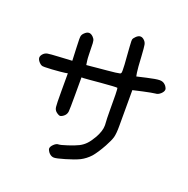

<svg xmlns="http://www.w3.org/2000/svg" viewBox="-129 -849 952 971"><g transform="rotate(20 347.0 -364.0)"><path d="M236.8 -12.7Q231.4 -18.1 228 -24.9Q224.1 -31.7 224.1 -36.1Q224.1 -46.9 237.3 -59.6Q250 -71.8 261.2 -71.8Q272 -71.8 307.6 -83.5Q343.3 -95.2 362.8 -105Q382.8 -115.2 397.5 -130.9Q412.6 -147 428.2 -174.3Q449.2 -212.4 449.2 -240.7Q449.2 -243.7 449.2 -246.6Q446.8 -276.9 446.8 -323.7Q446.8 -371.6 446.3 -406.2Q445.3 -441.4 443.8 -442.4Q442.9 -443.8 418 -442.4Q393.1 -440.9 359.4 -438Q325.7 -434.6 298.3 -432.6Q271 -430.2 266.6 -430.2Q266.6 -430.2 254.9 -430.2Q254.9 -430.2 254.9 -333Q254.9 -260.3 253.4 -246.1Q251.5 -231.9 242.2 -222.7Q237.3 -217.8 230.5 -213.9Q223.6 -210 219.2 -210Q214.8 -210 208 -213.9Q201.2 -217.8 195.8 -222.7Q186.5 -231.9 185.1 -246.1Q183.1 -259.8 183.1 -330.6Q183.1 -330.6 183.1 -425.8Q178.7 -425.3 168.9 -423.3Q163.6 -422.4 143.1 -420.4Q123 -418.5 100.6 -417Q75.2 -415.5 62.5 -415.5Q54.7 -415.5 51.3 -416Q42.5 -417 32.7 -426.8Q20.5 -439.5 20 -450.7Q20 -451.2 20 -451.7Q20 -462.4 31.2 -473.6Q39.6 -481.9 52.2 -484.4Q65.4 -486.8 113.3 -489.3Q136.2 -490.7 182.6 -493.2Q181.6 -515.6 179.7 -561Q178.2 -591.8 178.2 -607.4Q178.2 -615.2 178.7 -619.6Q179.2 -631.8 189.9 -642.1Q202.6 -654.8 213.9 -654.8Q225.1 -655.3 237.3 -643.1Q245.6 -634.8 247.6 -625.5Q250 -616.7 250 -587.4Q250 -569.8 251 -550.3Q251.5 -530.3 252.9 -520.5Q253.9 -512.7 256.3 -497.1Q265.1 -497.6 282.7 -499.5Q293.5 -500.5 317.4 -502.9Q341.8 -504.9 365.2 -507.3Q388.2 -509.8 407.7 -511.7Q426.8 -514.2 431.2 -515.6Q436.5 -517.1 438 -523.4Q438.5 -526.4 438.5 -534.2Q438.5 -544.9 437.5 -565.9Q436.5 -582 434.6 -604.5Q433.1 -627 430.7 -659.2Q429.2 -677.7 429.2 -688Q429.2 -693.8 429.7 -696.8Q431.2 -704.6 440.9 -713.9Q453.1 -726.6 464.4 -726.6Q464.8 -726.6 465.3 -726.6Q476.6 -726.6 487.3 -715.3Q495.6 -707 498 -694.3Q500.5 -681.6 503.4 -634.8Q504.9 -606.4 506.8 -580.6Q508.8 -555.2 510.3 -547.9Q511.2 -541.5 513.7 -529.3Q530.8 -533.2 564.5 -541Q613.3 -552.2 631.3 -552.2Q632.3 -552.2 632.8 -552.2Q650.4 -552.2 662.1 -540.5Q667.5 -535.6 670.9 -528.8Q674.8 -522 674.8 -517.6Q674.8 -505.9 661.6 -493.7Q647.9 -481.4 635.3 -481.4Q629.4 -481 610.4 -477.5Q590.8 -474.1 569.8 -469.2Q569.8 -469.2 518.6 -457.5Q518.6 -457.5 518.6 -330.1Q518.6 -330.1 518.6 -293Q519 -276.4 518.6 -263.2Q518.6 -224.1 513.2 -203.6Q507.8 -183.6 488.8 -148.9Q476.1 -126 464.8 -108.9Q453.6 -91.8 442.4 -78.6Q420.4 -54.7 393.1 -40.5Q365.2 -26.9 319.3 -13.7Q276.4 -1 262.7 -1Q248.5 -1 236.8 -12.7Z"/></g></svg>

Font: Casuwalt
Style: Regular
Weight: 400
Designer: Walter E Stewart
Version: 0.1